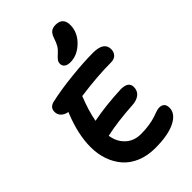

<svg xmlns="http://www.w3.org/2000/svg" viewBox="-291 -1142 1234 1234"><g transform="rotate(-45 325.5 -525.0)"><path d="M362.8 -793.9Q336.4 -793.9 322.3 -804.9Q308.1 -815.9 308.1 -835Q308.1 -849.6 316.7 -861.6Q325.2 -873.5 344.2 -890.1Q365.7 -909.2 376.5 -927.5Q387.2 -945.8 397.9 -978Q408.2 -1008.3 423.8 -1020.3Q439.5 -1032.2 464.8 -1032.2Q532.2 -1032.2 532.2 -963.9Q532.2 -897.5 479.5 -845.7Q426.8 -793.9 362.8 -793.9ZM358.9 -18.1Q288.6 -18.1 232.9 -41.3Q177.2 -64.5 141.6 -105.5Q106 -146.5 87.4 -200.4Q68.8 -254.4 68.8 -317.9Q68.8 -431.2 123 -565.9Q124 -567.4 125.5 -571.5Q127 -575.7 127.9 -577.1Q97.2 -583 81.1 -600.1Q64.9 -617.2 64.9 -641.1Q64.9 -680.2 106.9 -690.9Q197.8 -711.4 312.7 -723.1Q427.7 -734.9 507.8 -734.9Q607.9 -734.9 607.9 -668.9Q607.9 -642.1 592 -625.5Q576.2 -608.9 545.9 -608.9Q424.8 -608.9 263.2 -586.9Q225.1 -492.7 210.9 -414.1Q328.1 -437 469.2 -442.9Q539.1 -442.9 539.1 -394Q539.1 -358.9 514.9 -339.6Q490.7 -320.3 452.1 -317.9Q309.6 -309.6 203.1 -286.1Q212.4 -223.1 253.7 -185.1Q294.9 -147 357.9 -147Q399.4 -147 435.8 -152.8Q472.2 -158.7 492.2 -166Q512.2 -173.3 530.5 -179.2Q548.8 -185.1 559.1 -185.1Q606.9 -185.1 606.9 -137.2Q606.9 -84 541.7 -51Q476.6 -18.1 358.9 -18.1Z"/></g></svg>

Font: Shantell Sans Bouncy
Style: Regular
Weight: 600
Designer: Stephen Nixon, Anya Danilova, Shantell Martin
Foundry: Arrow Type
Version: Version 1.006;[9816181b4]